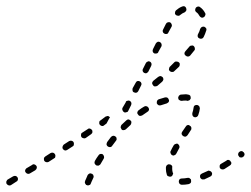

<svg xmlns="http://www.w3.org/2000/svg" viewBox="-28 -568 798 611"><path d="M27 8Q28 6 29 4Q29 2 29 0Q29 -2 28 -3Q26 -7 22 -8Q18 -9 14 -7L-3 3Q-5 4 -6 6Q-7 8 -8 10Q-8 12 -8 13Q-8 15 -7 17Q-4 21 0 22Q4 23 7 21L24 10Q26 9 27 8ZM269 -2Q270 -4 270 -6Q270 -8 269 -10Q269 -12 267 -13Q266 -15 264 -15Q261 -17 257 -16Q253 -14 251 -11Q248 -3 245 3Q243 6 243 8Q242 10 242 12Q242 14 243 16Q244 18 245 19Q246 21 248 21Q252 23 256 21Q260 20 261 16Q262 14 263 11Q266 5 269 -2ZM579 14Q581 10 580 6Q580 4 579 2Q578 1 576 0Q575 -2 573 -2Q571 -2 569 -2Q559 0 550 0Q546 0 543 3Q541 6 541 10Q541 12 542 14Q542 16 544 17Q545 19 547 19Q549 20 551 20Q561 20 572 18Q576 17 579 14ZM644 -8Q646 -10 646 -11Q647 -13 647 -15Q647 -17 646 -19Q644 -23 640 -24Q636 -26 633 -24Q623 -20 615 -16Q611 -14 609 -11Q608 -7 609 -3Q610 -1 611 0Q613 2 615 3Q616 3 618 3Q620 3 622 3Q631 -1 641 -6Q643 -7 644 -8ZM503 -12Q504 -8 508 -7Q512 -5 516 -6Q517 -6 519 -8Q521 -9 521 -11Q522 -13 523 -15Q523 -17 522 -18Q520 -24 520 -30Q520 -32 520 -35Q521 -39 518 -42Q515 -45 511 -45Q509 -45 507 -45Q505 -44 504 -43Q502 -41 501 -40Q501 -38 500 -36Q500 -33 500 -30Q500 -21 503 -12ZM89 -33Q90 -37 88 -40Q85 -44 81 -45Q77 -46 74 -43L57 -33Q55 -32 54 -30Q53 -29 52 -27Q52 -25 52 -23Q52 -21 54 -19Q56 -16 60 -15Q64 -14 67 -16L84 -26Q88 -29 89 -33ZM708 -47Q709 -51 706 -54Q705 -56 704 -57Q702 -58 700 -59Q698 -59 696 -59Q694 -59 693 -57Q684 -52 676 -47Q674 -46 673 -45Q672 -43 671 -41Q671 -39 671 -37Q671 -35 672 -33Q674 -30 678 -29Q682 -28 686 -30Q694 -35 703 -41Q707 -43 708 -47ZM303 -70Q302 -74 299 -77Q295 -79 291 -78Q287 -77 285 -73Q279 -65 274 -56Q272 -52 273 -48Q275 -44 278 -42Q280 -41 282 -41Q284 -41 286 -41Q288 -42 289 -43Q291 -44 292 -46Q297 -54 302 -63Q304 -66 303 -70ZM147 -66Q148 -68 148 -70Q149 -72 148 -74Q148 -76 147 -77Q145 -81 141 -82Q137 -83 133 -81L116 -70Q115 -69 113 -67Q112 -66 112 -64Q111 -62 112 -60Q112 -58 113 -56Q115 -53 119 -52Q124 -51 127 -53L144 -64Q146 -65 147 -66ZM750 -75Q751 -79 748 -83Q747 -84 745 -85Q744 -87 742 -87Q740 -87 738 -87Q736 -86 734 -85Q731 -83 730 -79Q729 -74 732 -71Q733 -69 734 -68Q736 -67 738 -67Q740 -67 742 -67Q744 -67 745 -69H746Q749 -71 750 -75ZM515 -80Q516 -76 520 -74Q524 -72 527 -74Q531 -75 533 -79Q537 -87 542 -96Q544 -99 543 -103Q542 -107 538 -110Q535 -112 531 -110Q527 -109 525 -106Q519 -96 515 -87Q513 -84 515 -80ZM207 -108Q208 -112 206 -116Q204 -119 200 -120Q196 -121 192 -119L175 -108Q172 -105 171 -101Q170 -97 172 -94Q175 -90 179 -89Q183 -89 186 -91L203 -102Q207 -104 207 -108ZM343 -123Q343 -125 343 -127Q343 -129 342 -131Q341 -132 339 -134Q336 -136 332 -136Q328 -135 325 -132Q319 -124 313 -116Q311 -112 311 -108Q312 -104 315 -102Q317 -101 319 -100Q321 -100 323 -100Q325 -100 326 -101Q328 -102 329 -104Q335 -112 341 -120Q342 -121 343 -123ZM264 -143Q266 -145 266 -147Q266 -149 266 -151Q266 -153 264 -155Q263 -156 262 -157Q260 -158 258 -159Q256 -159 254 -159Q252 -158 251 -157L234 -146Q230 -144 230 -140Q229 -136 231 -132Q233 -129 238 -128Q242 -127 245 -129L262 -141Q263 -142 264 -143ZM550 -145Q550 -143 550 -141Q551 -139 552 -138Q553 -136 555 -135Q558 -133 562 -133Q566 -134 569 -138Q575 -148 580 -155Q581 -156 581 -158Q581 -160 581 -162Q580 -164 579 -166Q578 -167 576 -168Q573 -171 569 -170Q565 -169 563 -165Q559 -159 552 -149Q551 -147 550 -145ZM389 -174Q390 -175 390 -177Q390 -179 390 -181Q389 -183 388 -184Q385 -187 381 -188Q377 -188 374 -185Q366 -178 359 -171Q357 -169 357 -167Q356 -165 356 -163Q356 -161 357 -160Q358 -158 359 -156Q362 -153 366 -154Q370 -154 373 -157Q380 -164 387 -170Q389 -172 389 -174ZM322 -195Q321 -196 319 -197Q318 -198 316 -199Q314 -199 312 -198Q310 -198 308 -197L292 -185Q288 -183 288 -179Q287 -175 289 -172Q290 -170 292 -169Q294 -168 296 -167Q298 -167 300 -167Q302 -168 303 -169L311 -175L319 -190Q321 -193 322 -195ZM584 -204Q584 -202 585 -200Q586 -198 587 -197Q589 -196 591 -195Q594 -194 598 -196Q602 -198 603 -202Q607 -213 608 -223Q608 -225 607 -227Q607 -229 605 -231Q604 -232 602 -233Q600 -234 598 -234Q594 -234 591 -232Q588 -229 588 -225Q587 -217 584 -208Q584 -206 584 -204ZM446 -218Q447 -222 444 -226Q442 -229 438 -230Q434 -231 431 -229Q422 -224 413 -217Q412 -216 411 -215Q410 -213 409 -211Q409 -209 409 -207Q410 -205 411 -204Q413 -200 417 -199Q421 -199 425 -201Q433 -207 441 -212Q445 -214 446 -218ZM362 -217Q363 -213 367 -211Q368 -210 370 -210Q372 -210 374 -211Q376 -211 378 -212Q379 -214 380 -215L389 -233Q391 -237 390 -241Q389 -245 385 -247Q383 -248 381 -248Q379 -248 377 -247Q375 -247 374 -246Q372 -244 372 -242L362 -225Q360 -221 362 -217ZM506 -241Q508 -242 509 -244Q510 -246 510 -248Q510 -250 509 -251Q508 -255 505 -257Q501 -259 497 -258Q487 -255 477 -252Q475 -251 474 -250Q472 -248 472 -247Q471 -245 471 -243Q471 -241 471 -239Q473 -235 477 -233Q480 -232 484 -233Q493 -236 503 -239Q504 -240 506 -241ZM568 -247Q570 -247 572 -248Q574 -248 576 -250Q577 -251 578 -253Q579 -254 579 -256Q579 -261 577 -264Q574 -267 570 -267Q567 -268 563 -268Q556 -268 548 -267Q546 -267 545 -266Q543 -265 542 -264Q540 -262 540 -260Q539 -259 539 -257Q539 -252 542 -250Q546 -247 550 -247Q556 -248 563 -248Q566 -248 568 -247ZM394 -279Q395 -275 399 -274Q402 -272 406 -273Q410 -274 412 -278L421 -296Q423 -299 422 -303Q421 -307 417 -309Q413 -311 409 -310Q406 -309 404 -305L394 -287Q393 -283 394 -279ZM492 -315Q492 -319 490 -322Q487 -325 483 -326Q479 -326 475 -323L460 -311Q457 -308 456 -304Q456 -300 459 -297Q461 -293 465 -293Q470 -293 473 -295L488 -308Q491 -311 492 -315ZM426 -342Q427 -338 431 -336Q435 -334 438 -335Q442 -337 444 -340L453 -358Q455 -362 454 -366Q453 -370 449 -372Q445 -374 442 -372Q438 -371 436 -367L427 -349Q425 -346 426 -342ZM543 -358Q544 -360 544 -362Q544 -364 544 -366Q543 -368 542 -369Q539 -372 535 -372Q530 -373 527 -370Q520 -363 513 -356Q511 -355 511 -353Q510 -351 510 -349Q509 -347 510 -345Q511 -343 512 -342Q514 -341 515 -340Q517 -339 519 -339Q521 -339 523 -339Q525 -340 526 -341Q534 -348 541 -355Q543 -357 543 -358ZM592 -414Q592 -418 589 -421Q586 -424 582 -423Q577 -423 575 -420Q569 -413 562 -405Q561 -403 560 -402Q559 -400 559 -398Q559 -396 560 -394Q561 -392 563 -391Q566 -388 570 -388Q574 -388 577 -391Q584 -399 590 -407Q593 -410 592 -414ZM458 -404Q459 -400 463 -398Q467 -397 471 -398Q475 -399 476 -403L486 -421Q487 -424 486 -428Q485 -432 481 -434Q478 -436 474 -435Q470 -433 468 -430L459 -412Q457 -408 458 -404ZM628 -478Q626 -481 622 -483Q618 -484 614 -482Q611 -480 609 -476Q607 -468 602 -459Q601 -457 601 -455Q601 -453 601 -452Q602 -450 603 -448Q604 -447 606 -446Q610 -444 614 -445Q618 -446 620 -450Q625 -460 628 -470Q630 -474 628 -478ZM490 -467Q491 -463 495 -461Q499 -459 503 -460Q507 -461 508 -465L518 -483Q520 -487 518 -491Q517 -495 513 -497Q510 -498 506 -497Q502 -496 500 -492L491 -474Q489 -471 490 -467ZM601 -547Q597 -546 595 -543Q593 -540 593 -535Q594 -531 597 -529Q603 -525 607 -517Q609 -514 613 -512Q617 -511 620 -513Q624 -515 625 -519Q627 -523 625 -526Q619 -538 609 -545Q606 -548 601 -547ZM529 -528Q528 -524 531 -521Q534 -518 538 -518Q542 -517 545 -520Q552 -526 560 -529Q563 -531 565 -535Q566 -539 564 -543Q563 -546 559 -548Q555 -549 551 -547Q541 -543 532 -535Q529 -532 529 -528Z"/></svg>

Font: FRB American Cursive Dashed Light
Style: Italic
Weight: 300
Italic angle: -25°
Version: Version 2.0;Modular Font Editor K font №1